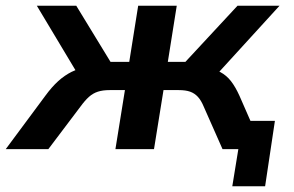

<svg xmlns="http://www.w3.org/2000/svg" viewBox="-57 -518 1021 667"><path d="M750 129 771 0H725L740 -98H898L864 129ZM-37 0 101 -186Q123 -216 145 -236Q167 -256 192 -268.5Q217 -281 248 -284L222 -246L71 -498H208L327 -303H392L423 -498H557L526 -303H587L768 -498H914L684 -246L657 -282Q687 -279 708.5 -267.5Q730 -256 745.5 -236Q761 -216 775 -185L856 0H716L651 -147Q642 -169 630.5 -181.5Q619 -194 603.5 -199.5Q588 -205 564 -205H511L478 0H344L377 -205H324Q300 -205 283 -199.5Q266 -194 252 -181.5Q238 -169 222 -147L111 0Z"/></svg>

Font: Nunito Sans 8pt
Style: Bold Italic
Weight: 700
Italic angle: -9°
Version: Version 3.101;gftools[0.9.27]